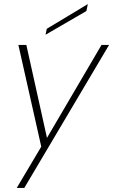

<svg xmlns="http://www.w3.org/2000/svg" viewBox="-20 -720 554 940"><path d="M477 -500H514L99 200H62L182 -2L70 -500H109L210 -45ZM410 -700 403 -666 203 -550 209 -579Z"/></svg>

Font: Albert Sans ExtraLight
Style: Italic
Weight: 250
Italic angle: -11.25°
Designer: Andreas Rasmussen
Foundry: a.Foundry
Version: Version 1.025